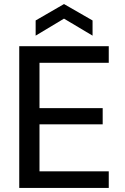

<svg xmlns="http://www.w3.org/2000/svg" viewBox="-20 -928 615 948"><path d="M75 0V-700H517V-618H175V-394H487V-314H175V-82H517V0ZM156 -752V-827L296 -908L437 -827V-752L296 -836Z"/></svg>

Font: DM Sans 10pt Medium
Style: Regular
Weight: 500
Version: Version 4.004;gftools[0.9.30]